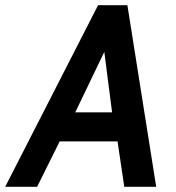

<svg xmlns="http://www.w3.org/2000/svg" viewBox="-60 -720 677 740"><path d="M542 0H419L393 -175H170L83 0H-40L318 -700H431ZM372 -287 342 -520 230 -287Z"/></svg>

Font: Cabin
Style: SemiBold Italic
Weight: 600
Designer: Pablo Impallari
Foundry: Pablo Impallari. www.impallari.com Igino Marini. www.ikern.com
Version: Version 1.005